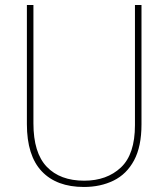

<svg xmlns="http://www.w3.org/2000/svg" viewBox="-20 -734 669 764"><path d="M543 -239Q543 -151 513.5 -96Q484 -41 432 -15.5Q380 10 314 10Q205 10 146 -52.5Q87 -115 87 -240V-714H113V-243Q113 -126 166 -70.5Q219 -15 315 -15Q405 -15 461 -67.5Q517 -120 517 -236V-714H543Z"/></svg>

Font: Noto Sans Telugu SemiCondensed Thin
Style: Regular
Weight: 100
Width: 4
Designer: Jelle Bosma - Monotype Design Team
Foundry: Monotype Imaging Inc.
Version: Version 2.005; ttfautohint (v1.8.4.7-5d5b)